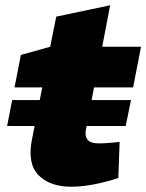

<svg xmlns="http://www.w3.org/2000/svg" viewBox="-20 -698 554 727"><path d="M7 -221 26 -319H476L456 -221ZM250 9Q169 9 126 -34.5Q83 -78 101 -170L140 -367H35L59 -490L170 -521L193 -635L397 -678L367 -521H514L484 -367H336L305 -205Q301 -183 311.5 -169Q322 -155 357 -155Q370 -155 382 -156Q394 -157 407 -158L433 -161L428 -24L403 -16Q361 -4 322.5 2.5Q284 9 250 9Z"/></svg>

Font: REM ExtraBold
Style: Italic
Weight: 800
Italic angle: -11°
Designer: Octavio Pardo
Foundry: Ashler Design
Version: Version 1.005;gftools[0.9.28]